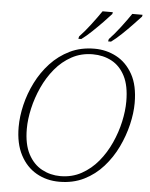

<svg xmlns="http://www.w3.org/2000/svg" viewBox="-61 -981 814 1042"><g transform="rotate(5 345.5 -460.0)"><path d="M301 11Q232 11 176.5 -20.5Q121 -52 88.5 -114Q56 -176 56 -266Q56 -324 71 -387Q86 -450 116 -510Q146 -570 191 -618.5Q236 -667 295.5 -696Q355 -725 430 -725Q494 -725 549 -696Q604 -667 638 -606.5Q672 -546 672 -450Q672 -395 657 -332Q642 -269 613 -208.5Q584 -148 539.5 -98Q495 -48 435.5 -18.5Q376 11 301 11ZM304 -20Q368 -20 419.5 -48.5Q471 -77 509.5 -123.5Q548 -170 574 -227.5Q600 -285 613 -344Q626 -403 626 -455Q626 -540 599 -592.5Q572 -645 526 -669.5Q480 -694 423 -694Q360 -694 308.5 -666Q257 -638 218.5 -591.5Q180 -545 154 -488Q128 -431 114.5 -371.5Q101 -312 101 -260Q101 -176 129 -123Q157 -70 203.5 -45Q250 -20 304 -20ZM502 -784Q530 -813 562 -855Q594 -897 617 -931H673L671 -921Q655 -904 628 -875.5Q601 -847 570.5 -818Q540 -789 515 -771H499ZM340 -784Q368 -813 400 -855Q432 -897 455 -931H511L509 -921Q494 -904 466.5 -875.5Q439 -847 408.5 -818Q378 -789 353 -771H337Z"/></g></svg>

Font: Noto Serif ExtraLight
Style: Italic
Weight: 200
Italic angle: -12°
Designer: Monotype Design Team
Foundry: Monotype Imaging Inc.
Version: Version 2.014; ttfautohint (v1.8.4.7-5d5b)